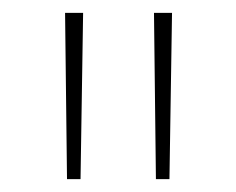

<svg xmlns="http://www.w3.org/2000/svg" viewBox="-20 -820 367 298"><path d="M84 -542 81 -800H109L105 -542ZM222 -542 219 -800H247L243 -542Z"/></svg>

Font: Noto Sans Tamil Condensed Thin
Style: Regular
Weight: 100
Width: 3
Designer: Jelle Bosma - Monotype Design Team
Foundry: Monotype Imaging Inc.
Version: Version 2.004; ttfautohint (v1.8.4.7-5d5b)